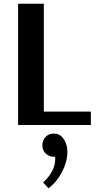

<svg xmlns="http://www.w3.org/2000/svg" viewBox="-20 -670 531 1029"><path d="M77 0V-650H215V-72H467V0ZM240 339 211 308Q276 248 276 182Q276 180 275.5 176Q275 172 275 170H268Q244 170 226 154Q207 136 207 108Q207 81 226 62Q242 46 268 46Q294 46 311 62L315 67Q341 97 341 145Q341 196 313 250.5Q285 305 240 339Z"/></svg>

Font: Arsenal
Style: Bold
Weight: 700
Designer: Andrij Shevchenko
Foundry: Stairsfor
Version: Version 2.001;PS 002.001;hotconv 1.0.88;makeotf.lib2.5.64775